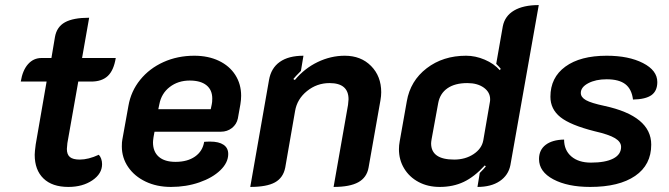

<svg xmlns="http://www.w3.org/2000/svg" viewBox="-20 -729 2640 758"><path d="M117 -118Q117 -129 121 -159L164 -407H62Q69 -451 90.5 -475.5Q112 -500 144 -500H183L197 -583Q204 -623 236.5 -641Q269 -659 332 -659L304 -500H437Q429 -451 405.5 -429Q382 -407 340 -407H289L246 -164Q244 -146 244 -141Q244 -119 256 -109Q268 -99 295 -99Q329 -99 370 -118Q376 -112 379.5 -102Q383 -92 383 -81Q383 -43 344.5 -17Q306 9 250 9Q186 9 151.5 -24.5Q117 -58 117 -118Z M461 -151Q461 -169 463 -178L487 -311Q497 -369 533.5 -414Q570 -459 625.5 -484Q681 -509 747 -509Q802 -509 844 -489Q886 -469 909 -433Q932 -397 932 -351Q932 -335 929 -317L919 -261Q914 -238 895.5 -223.5Q877 -209 852 -209H590L586 -187Q584 -173 584 -167Q584 -130 607 -110Q630 -90 673 -90Q720 -90 750 -111Q780 -132 786 -169Q795 -170 810 -170Q844 -170 862.5 -157.5Q881 -145 881 -121Q881 -87 850 -57Q819 -27 767 -9Q715 9 655 9Q599 9 555 -12Q511 -33 486 -69.5Q461 -106 461 -151ZM812 -298 816 -317Q818 -325 818 -340Q818 -374 795 -392.5Q772 -411 729 -411Q683 -411 650 -385.5Q617 -360 609 -317L605 -298Z M1042 -413Q1050 -460 1084.5 -484.5Q1119 -509 1178 -509L1168 -449Q1145 -426 1138 -417L1144 -413Q1182 -459 1234 -484Q1286 -509 1341 -509Q1405 -509 1445 -468.5Q1485 -428 1485 -365Q1485 -350 1482 -333L1435 -67Q1428 -28 1394.5 -9.5Q1361 9 1297 9L1354 -315Q1356 -331 1356 -337Q1356 -401 1281 -401Q1231 -401 1192 -369.5Q1153 -338 1145 -291L1106 -67Q1098 -27 1065.5 -9Q1033 9 968 9Z M1555 -140Q1555 -155 1558 -171L1586 -329Q1600 -410 1664.5 -459.5Q1729 -509 1820 -509Q1857 -509 1893.5 -493.5Q1930 -478 1953 -452L1957 -457Q1953 -463 1939 -477L1965 -625Q1973 -666 2009.5 -687.5Q2046 -709 2107 -709L1995 -77Q1987 -37 1953 -14Q1919 9 1865 9L1874 -46Q1891 -63 1898 -72L1894 -76Q1853 -31 1811 -11Q1769 9 1716 9Q1669 9 1632.5 -10.5Q1596 -30 1575.5 -64Q1555 -98 1555 -140ZM1888 -175 1914 -326Q1915 -330 1915 -337Q1915 -365 1890 -383Q1865 -401 1825 -401Q1776 -401 1746.5 -380.5Q1717 -360 1710 -322L1684 -180Q1682 -168 1682 -163Q1682 -99 1773 -99Q1817 -99 1849.5 -120.5Q1882 -142 1888 -175Z M2108 -101Q2108 -137 2134 -157Q2160 -177 2207 -178Q2207 -136 2235.5 -111.5Q2264 -87 2313 -87Q2370 -87 2401 -103Q2432 -119 2432 -149Q2432 -169 2408 -183.5Q2384 -198 2327 -211Q2232 -235 2192.5 -266.5Q2153 -298 2153 -347Q2153 -423 2212 -466Q2271 -509 2375 -509Q2462 -509 2518.5 -480Q2575 -451 2575 -405Q2575 -370 2552 -353.5Q2529 -337 2479 -336Q2474 -377 2449 -396.5Q2424 -416 2375 -416Q2332 -416 2302.5 -400.5Q2273 -385 2273 -362Q2273 -345 2293.5 -333.5Q2314 -322 2366 -311Q2551 -271 2551 -158Q2551 -78 2487.5 -34.5Q2424 9 2310 9Q2221 9 2164.5 -21Q2108 -51 2108 -101Z"/></svg>

Font: K2D
Style: Bold Italic
Weight: 700
Italic angle: -10°
Designer: Katatrad Aksorn Co.,Ltd.
Foundry: Cadson Demak Co.,Ltd.
Version: Version 1.000; ttfautohint (v1.6)